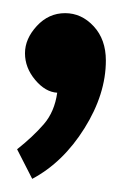

<svg xmlns="http://www.w3.org/2000/svg" viewBox="-20 -742 188 292"><path d="M79 -722Q104 -722 122.5 -702Q141 -682 141 -650Q141 -599 108.5 -547Q76 -495 29 -470L6 -515Q30 -534 46.5 -553Q63 -572 67 -601Q49 -602 33.5 -620.5Q18 -639 18 -661Q18 -683 36 -702.5Q54 -722 79 -722Z"/></svg>

Font: Palanquin Medium
Style: Regular
Weight: 500
Designer: Pria Ravichandran
Version: Version 1.0.4